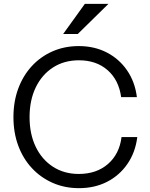

<svg xmlns="http://www.w3.org/2000/svg" viewBox="-20 -970 781 1000"><path d="M391 10Q317 10 254.5 -17.5Q192 -45 146 -94.5Q100 -144 75 -211.5Q50 -279 50 -360Q50 -441 75 -508.5Q100 -576 145.5 -625.5Q191 -675 253.5 -702.5Q316 -730 390 -730Q471 -730 535.5 -697Q600 -664 641.5 -604Q683 -544 693 -464H611Q599 -553 540.5 -604.5Q482 -656 391 -656Q314 -656 256 -618.5Q198 -581 166 -514.5Q134 -448 134 -360Q134 -272 166 -205.5Q198 -139 256 -101.5Q314 -64 390 -64Q483 -64 542.5 -116Q602 -168 613 -256H695Q685 -176 643.5 -116Q602 -56 537.5 -23Q473 10 391 10ZM385 -793H309L422 -950H545Z"/></svg>

Font: Instrument Sans
Style: Regular
Weight: 400
Designer: Rodrigo Fuenzalida
Foundry: fragTYPE
Version: Version 1.000;gftools[0.9.28]